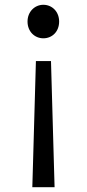

<svg xmlns="http://www.w3.org/2000/svg" viewBox="-20 -577 363 802"><path d="M115 205H208L205 101L193 -322H130L118 101ZM161 -417C198 -417 227 -445 227 -487C227 -528 198 -557 161 -557C125 -557 95 -528 95 -487C95 -445 125 -417 161 -417Z"/></svg>

Font: Noto Sans Mono CJK SC Regular
Style: Regular
Weight: 400
Designer: Ryoko NISHIZUKA (kana & ideographs); Paul D. Hunt (Latin, Greek & Cyrillic); Wenlong ZHANG (bopomofo); Sandoll Communica
Foundry: Adobe Systems Incorporated
Version: Version 1.005;PS 1.005;hotconv 1.0.96;makeotf.lib2.5.65012